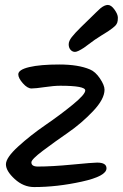

<svg xmlns="http://www.w3.org/2000/svg" viewBox="-20 -772 497 777"><path d="M344 -491Q366 -482 384.5 -454.5Q403 -427 403 -409Q403 -371 356.5 -322Q310 -273 255 -235Q200 -197 153.5 -162Q107 -127 107 -115Q107 -98 133 -98Q190 -98 273 -106Q356 -114 373 -114Q411 -114 411 -91Q411 -59 311 -37Q211 -15 118 -15Q75 -15 39.5 -47.5Q4 -80 4 -107Q4 -134 54 -179.5Q104 -225 164.5 -266.5Q225 -308 275 -349Q325 -390 325 -406Q325 -425 224 -425Q198 -425 161 -419.5Q124 -414 107.5 -414Q91 -414 72.5 -435Q54 -456 54 -471Q54 -490 98.5 -500.5Q143 -511 220 -511Q297 -511 344 -491ZM386 -738Q403 -752 416.5 -752Q430 -752 443.5 -733Q457 -714 457 -700.5Q457 -687 454.5 -680.5Q452 -674 448 -669.5Q444 -665 434.5 -657.5Q425 -650 417 -645Q409 -640 392 -629.5Q375 -619 363.5 -611Q352 -603 339 -593Q326 -583 320 -579Q294 -562 283.5 -562Q273 -562 265.5 -570.5Q258 -579 258 -592.5Q258 -606 270.5 -622Q283 -638 307.5 -662Q332 -686 346.5 -700Q361 -714 369 -722Q377 -730 386 -738Z"/></svg>

Font: Kalam
Style: Regular
Weight: 400
Designer: Lipi Raval (Devanagari and Latin), Jonny Pinhorn (Latin)
Foundry: Indian Type Foundry
Version: Version 2.001;PS 1.0;hotconv 1.0.79;makeotf.lib2.5.61930; tt